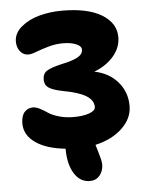

<svg xmlns="http://www.w3.org/2000/svg" viewBox="-54 -618 658 849"><g transform="rotate(-5 275.0 -193.5)"><path d="M311 187Q267.6 187 241.7 145.8Q215.8 104.5 215.8 35.2Q131.8 26.9 83.5 -6.8Q35.2 -40.5 35.2 -91.8Q35.2 -125.5 49.8 -142.3Q64.5 -159.2 87.9 -159.2Q101.6 -159.2 118.9 -150.1Q136.2 -141.1 152.1 -130.1Q168 -119.1 198 -110.1Q228 -101.1 264.2 -101.1Q306.2 -101.1 333.5 -111.1Q360.8 -121.1 360.8 -137.2Q360.8 -167.5 328.1 -187.5Q295.4 -207.5 225.1 -220.2Q181.6 -229 163.8 -241.2Q146 -253.4 146 -277.8Q146 -303.7 164.3 -315.7Q182.6 -327.6 231 -338.9Q278.8 -348.6 302.5 -361.6Q326.2 -374.5 326.2 -395Q326.2 -411.1 302.5 -420.7Q278.8 -430.2 245.1 -430.2Q211.9 -430.2 180.2 -421.1Q148.4 -412.1 125.2 -403.1Q102.1 -394 88.9 -394Q66.4 -394 52.2 -411.9Q38.1 -429.7 38.1 -455.1Q38.1 -492.7 71.5 -520.8Q105 -548.8 152.8 -561.5Q200.7 -574.2 252.9 -574.2Q366.7 -574.2 429 -536.4Q491.2 -498.5 491.2 -436Q491.2 -389.6 458.5 -351.6Q425.8 -313.5 372.1 -293Q436.5 -280.3 475.3 -235.6Q514.2 -190.9 514.2 -128.9Q514.2 -73.2 468.5 -30Q422.9 13.2 349.1 29.8Q351.6 38.1 357.9 59.1Q364.3 80.1 367.7 94.7Q371.1 109.4 371.1 119.1Q371.1 147 354.7 167Q338.4 187 311 187Z"/></g></svg>

Font: Shantell Sans Irregular Bouncy
Style: Bold
Weight: 700
Designer: Stephen Nixon, Anya Danilova, Shantell Martin
Foundry: Arrow Type
Version: Version 1.006;[9816181b4]